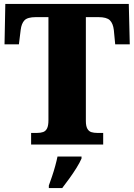

<svg xmlns="http://www.w3.org/2000/svg" viewBox="-20 -734 681 975"><path d="M138 0V-59H168Q186 -59 199 -63.5Q212 -68 219 -82Q226 -96 226 -124V-647H162Q120 -647 104.5 -631Q89 -615 85 -582L76 -509H3L7 -714H634L639 -509H565L558 -582Q554 -615 538 -631Q522 -647 480 -647H416V-120Q416 -94 423.5 -80.5Q431 -67 444 -63Q457 -59 474 -59H504V0ZM228 208Q235 189 244 162.5Q253 136 260.5 108.5Q268 81 272 61H394V71Q385 92 368.5 118.5Q352 145 332.5 172Q313 199 296 221H228Z"/></svg>

Font: Noto Serif Khmer SemiCondensed Black
Style: Regular
Weight: 900
Width: 4
Designer: Danh Hong and the Monotype Design Team
Foundry: Monotype Imaging Inc.
Version: Version 2.004